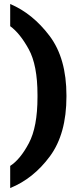

<svg xmlns="http://www.w3.org/2000/svg" viewBox="-20 -741 410 974"><path d="M31.7 212.9V100.6Q82.5 68.1 126.3 -14.4Q170.2 -96.9 170.2 -248V-259.8Q170.2 -410.6 125.6 -491.6Q81.1 -572.5 31.7 -608.2V-720.7Q145.5 -672.6 231.3 -559.1Q317.1 -445.6 317.1 -256.3V-251.5Q317.1 -61.8 233.2 51.9Q149.2 165.5 31.7 212.9Z"/></svg>

Font: RobotoFlex
Style: Regular
Weight: 400
Designer: Berlow after Robertson
Foundry: Google
Version: Version 2.136